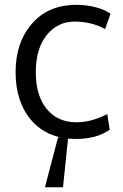

<svg xmlns="http://www.w3.org/2000/svg" viewBox="-20 -567 513 799"><path d="M298.3 -546.9Q339.8 -546.9 378.9 -536.6Q418 -526.4 439.9 -509.8L417.5 -446.3Q360.4 -477.1 290 -477.1Q219.7 -477.1 173.8 -420.4Q128.9 -363.3 128.9 -266.6Q128.9 -169.9 173.8 -114.3Q218.8 -58.6 297.4 -58.1Q360.4 -58.1 426.3 -92.3L436.5 -27.3Q383.3 11.2 296.4 11.2Q279.3 11.2 263.2 9.8L242.2 212.4H167L221.7 4.4H230.5Q158.2 -11.7 111.3 -65.4Q44.9 -142.1 44.9 -266.6Q44.9 -390.6 113.3 -468.8Q180.7 -546.9 298.3 -546.9Z"/></svg>

Font: Oxygen-Regular
Style: Regular
Weight: 400
Designer: Vernon Adams
Foundry: Vernon Adams
Version: Version Release 0.2.3 webfont; ttfautohint (v0.93.3-1d66) -l